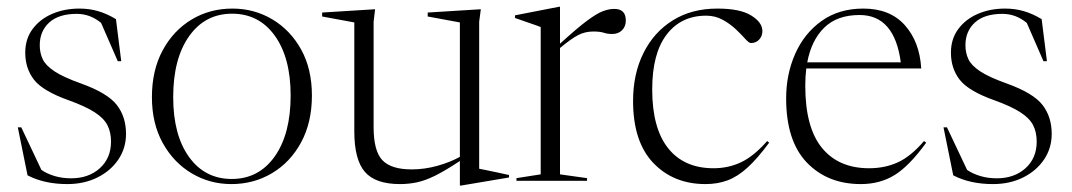

<svg xmlns="http://www.w3.org/2000/svg" viewBox="-20 -548 3248 582"><path d="M220.5 -522Q251 -522 277.5 -514.2Q304 -506.5 331.5 -490L347.5 -362.5H337L286.5 -478.5Q253.5 -506 212.5 -506Q158 -506 129.2 -479.8Q100.5 -453.5 100.5 -411Q100.5 -387.5 109.5 -368.5Q118.5 -349.5 145.2 -331.8Q172 -314 225.5 -295Q306 -266 334 -230Q362 -194 362 -142Q362 -99 338.8 -64.5Q315.5 -30 275.2 -10Q235 10 184 10Q114.5 10 63.5 -16.5L34 -162H44.5L105.5 -33Q122 -21.5 145.2 -14.5Q168.5 -7.5 195.5 -7.5Q248.5 -7.5 282.5 -38Q316.5 -68.5 316.5 -119Q316.5 -147.5 305.5 -168.8Q294.5 -190 266.5 -208Q238.5 -226 187 -244.5Q110 -272 83.2 -306.2Q56.5 -340.5 56.5 -388.5Q56.5 -430 78.8 -460Q101 -490 138.2 -506Q175.5 -522 220.5 -522Z M681.5 10Q616 10 561.2 -22.5Q506.5 -55 473.5 -114.2Q440.5 -173.5 440.5 -253.5Q440.5 -335 473 -395.2Q505.5 -455.5 560.8 -488.8Q616 -522 684.5 -522Q750.5 -522 805.2 -489.5Q860 -457 892.8 -398Q925.5 -339 925.5 -258.5Q925.5 -177 892.8 -116.5Q860 -56 804.5 -23Q749 10 681.5 10ZM682.5 -5.5Q764.5 -5.5 812.8 -73.8Q861 -142 861 -258.5Q861 -373 813 -439.8Q765 -506.5 683.5 -506.5Q601.5 -506.5 553.2 -438.2Q505 -370 505 -253.5Q505 -139 553 -72.2Q601 -5.5 682.5 -5.5Z M1112.5 -162.5Q1112.5 -90.5 1139 -62.5Q1165.5 -34.5 1228 -34.5Q1266.5 -34.5 1305.2 -45.2Q1344 -56 1374 -72.5V-480L1276.5 -498V-510L1437.5 -520L1432.5 -482V-36.5Q1438.5 -35.5 1456.2 -31.8Q1474 -28 1493.2 -24Q1512.5 -20 1523 -17.5V-10L1377.5 14.5H1374V-60Q1331 -31.5 1300.5 -16.2Q1270 -1 1244.8 4.5Q1219.5 10 1192.5 10Q1118 10 1086 -27Q1054 -64 1054 -150V-480L956.5 -498V-510L1117 -520L1112.5 -482Z M1842 -521Q1877 -521 1877 -486Q1877 -467.5 1865.5 -456.2Q1854 -445 1836 -445Q1821 -445 1810 -448.8Q1799 -452.5 1778.5 -452.5Q1754 -452.5 1733.2 -442Q1712.5 -431.5 1677.5 -402.5V-19.5L1759.5 -8V0H1545.5V-8L1619 -19.5V-466Q1609.5 -470 1589 -476.8Q1568.5 -483.5 1541 -493.5V-501.5L1674.5 -527.5H1677.5V-415.5Q1729 -462.5 1759.2 -485Q1789.5 -507.5 1807.8 -514.2Q1826 -521 1842 -521Z M2154.5 -522Q2223.5 -522 2257.2 -501Q2291 -480 2291 -454Q2291 -438.5 2281.2 -428Q2271.5 -417.5 2256 -417.5Q2250.5 -417.5 2239.2 -430Q2228 -442.5 2210.8 -459Q2193.5 -475.5 2170.8 -488Q2148 -500.5 2120.5 -500.5Q2044.5 -500.5 2000.8 -443.2Q1957 -386 1957 -277Q1957 -159.5 2005.2 -98.8Q2053.5 -38 2143 -38Q2187.5 -38 2226 -56Q2264.5 -74 2305.5 -120.5L2311.5 -115.5Q2276.5 -68 2246.5 -40.5Q2216.5 -13 2186 -1.5Q2155.5 10 2118.5 10Q2021.5 10 1960.2 -54.2Q1899 -118.5 1899 -242Q1899 -324 1930.5 -387.2Q1962 -450.5 2019.2 -486.2Q2076.5 -522 2154.5 -522Z M2597 -522Q2677.5 -522 2722.5 -472Q2767.5 -422 2772.5 -340.5H2424Q2421 -316 2421 -288Q2421 -161.5 2471.5 -99.8Q2522 -38 2614.5 -38Q2662.5 -38 2701.8 -56Q2741 -74 2781 -120.5L2787.5 -115.5Q2736.5 -45 2692 -17.5Q2647.5 10 2589.5 10Q2488.5 10 2425.8 -55.2Q2363 -120.5 2363 -250Q2363 -323 2390.5 -385Q2418 -447 2470.5 -484.5Q2523 -522 2597 -522ZM2585.5 -502.5Q2517.5 -502.5 2478.5 -464.2Q2439.5 -426 2427 -359H2710.5Q2691.5 -502.5 2585.5 -502.5Z M3026.5 -522Q3057 -522 3083.5 -514.2Q3110 -506.5 3137.5 -490L3153.5 -362.5H3143L3092.5 -478.5Q3059.5 -506 3018.5 -506Q2964 -506 2935.2 -479.8Q2906.5 -453.5 2906.5 -411Q2906.5 -387.5 2915.5 -368.5Q2924.5 -349.5 2951.2 -331.8Q2978 -314 3031.5 -295Q3112 -266 3140 -230Q3168 -194 3168 -142Q3168 -99 3144.8 -64.5Q3121.5 -30 3081.2 -10Q3041 10 2990 10Q2920.5 10 2869.5 -16.5L2840 -162H2850.5L2911.5 -33Q2928 -21.5 2951.2 -14.5Q2974.5 -7.5 3001.5 -7.5Q3054.5 -7.5 3088.5 -38Q3122.5 -68.5 3122.5 -119Q3122.5 -147.5 3111.5 -168.8Q3100.5 -190 3072.5 -208Q3044.5 -226 2993 -244.5Q2916 -272 2889.2 -306.2Q2862.5 -340.5 2862.5 -388.5Q2862.5 -430 2884.8 -460Q2907 -490 2944.2 -506Q2981.5 -522 3026.5 -522Z"/></svg>

Font: Newsreader Display Light
Style: Regular
Weight: 300
Designer: Hugues Gentile
Foundry: Production Type
Version: Version 1.001